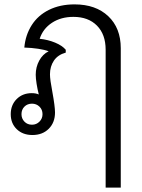

<svg xmlns="http://www.w3.org/2000/svg" viewBox="-20 -606 648 876"><path d="M531 -386V250H462V-379Q462 -449 422.5 -489Q383 -529 315 -529Q258 -529 217 -502Q176 -475 161 -429Q199 -425 231.5 -411.5Q264 -398 280 -379V-366Q244 -356 226 -329.5Q208 -303 208 -267Q208 -243 219 -186Q231 -120 231 -93Q231 -47 202.5 -18.5Q174 10 128 10Q84 10 56.5 -16.5Q29 -43 29 -85Q29 -127 56 -154Q83 -181 125 -181Q144 -181 157 -175Q151 -198 147 -223.5Q143 -249 143 -265Q143 -300 159 -329.5Q175 -359 202 -372Q184 -379 154 -383.5Q124 -388 91 -389Q96 -446 124.5 -491Q153 -536 203.5 -561Q254 -586 320 -586Q417 -586 474 -532Q531 -478 531 -386ZM174 -85Q174 -106 160 -119.5Q146 -133 126 -133Q105 -133 91.5 -119.5Q78 -106 78 -85Q78 -65 91.5 -51Q105 -37 126 -37Q146 -37 160 -51Q174 -65 174 -85Z"/></svg>

Font: Sarabun Light
Style: Regular
Weight: 300
Designer: Suppakit Chalermlarp | Katatrad Co.,Ltd.
Foundry: Cadson Demak Co.,Ltd.
Version: Version 1.000; ttfautohint (v1.6)